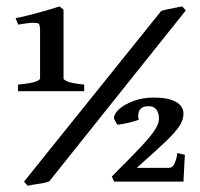

<svg xmlns="http://www.w3.org/2000/svg" viewBox="-20 -575 633 608"><path d="M136.2 -1Q126 3.9 103 7.1Q80.1 10.3 67.4 13.2L56.2 0L490.2 -540Q496.1 -542.5 509.5 -545.4Q522.9 -548.3 536.9 -550.8Q550.8 -553.2 557.1 -554.7L568.4 -542ZM37.1 -286.1V-307.1Q77.6 -311 92.3 -316.4Q106.9 -321.8 106.9 -326.7V-479Q106.9 -495.6 102.5 -500Q99.6 -502.9 85.7 -502.9Q71.8 -502.9 37.6 -497.1L29.3 -517.6Q43.9 -520 72 -527.1Q100.1 -534.2 127.9 -542.2Q155.8 -550.3 168.9 -554.7L181.2 -543.9V-326.7Q181.2 -322.3 194.3 -316.7Q207.5 -311 246.6 -307.1V-286.1ZM561 0H341.3L334 -16.1Q393.6 -75.2 426 -109.9Q458.5 -144.5 470.9 -164.3Q483.4 -184.1 483.4 -199.2Q483.4 -216.3 475.6 -227.5Q467.8 -238.8 450.2 -238.8Q429.2 -238.8 421.9 -225.8Q414.6 -212.9 419.4 -195.8Q413.6 -193.4 400.4 -189.7Q387.2 -186 373.3 -183.3Q359.4 -180.7 351.1 -180.2L340.8 -199.7Q340.8 -214.8 357.9 -230Q375 -245.1 403.8 -255.6Q432.6 -266.1 467.3 -266.1Q511.7 -266.1 536.4 -252.7Q561 -239.3 561 -214.8Q561 -195.3 547.6 -175Q534.2 -154.8 502 -124.3Q469.7 -93.8 413.1 -43.5H514.2Q525.9 -43.5 531.7 -55.2Q537.6 -66.9 539.6 -78.6Q541.5 -90.3 541.5 -90.3L565.4 -85Z"/></svg>

Font: Dai Banna SIL
Style: Bold
Weight: 700
Designer: Victor Gaultney
Foundry: SIL International
Version: Version 4.000